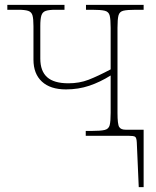

<svg xmlns="http://www.w3.org/2000/svg" viewBox="-20 -556 638 786"><path d="M540 27Q539 7 532.5 3.5Q526 0 508 0H331V-20H356Q392 -20 408.5 -24Q425 -28 429 -43.5Q433 -59 433 -94V-247Q390 -220 345.5 -205Q301 -190 250 -190Q186 -190 151.5 -222Q117 -254 117 -312V-449Q117 -479 113 -493Q109 -507 95.5 -511.5Q82 -516 54 -516H10V-536H244V-516H207Q181 -516 167.5 -511.5Q154 -507 149.5 -493Q145 -479 145 -449V-316Q145 -265 173 -240Q201 -215 260 -215Q305 -215 342.5 -229.5Q380 -244 433 -272V-442Q433 -477 429 -492.5Q425 -508 409 -512Q393 -516 357 -516H332V-536H568V-516H536Q500 -516 484.5 -512Q469 -508 465 -492.5Q461 -477 461 -442V-94Q461 -47 468 -36Q475 -25 494 -25H568V210H548Z"/></svg>

Font: Noto Serif Thin
Style: Regular
Weight: 100
Designer: Monotype Design Team
Foundry: Monotype Imaging Inc.
Version: Version 2.015